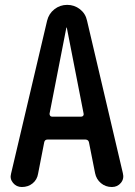

<svg xmlns="http://www.w3.org/2000/svg" viewBox="-20 -750 540 770"><path d="M246.1 -638.7 178.7 -293.9Q178.7 -289.1 181.2 -285.6Q183.6 -282.2 188.5 -282.2H305.7Q310.5 -282.2 313.5 -285.6Q316.4 -289.1 315.4 -293.9L248 -638.7Q248 -639.6 247.1 -639.6Q246.1 -639.6 246.1 -638.7ZM67.4 0Q45.9 0 32.2 -16.6Q18.6 -33.2 24.4 -53.7L168.9 -667Q175.8 -695.3 198.2 -712.9Q220.7 -730.5 249.5 -730.5Q278.3 -730.5 300.8 -712.9Q323.2 -695.3 329.1 -667L472.7 -55.7Q478.5 -33.2 464.8 -16.6Q451.2 0 428.7 0Q403.3 0 384.8 -15.6Q366.2 -31.2 361.3 -55.7L336.9 -178.7Q335 -189.5 323.2 -190.4H170.9Q159.2 -190.4 157.2 -178.7L132.8 -53.7Q128.9 -29.3 110.8 -14.6Q92.8 0 67.4 0Z"/></svg>

Font: Rounded-X Mgen+ 2m medium
Style: Regular
Weight: 500
Designer: [Source Han Sans]
Ryoko NISHIZUKA  (kana & ideographs); Paul D. Hunt (Latin, Greek & Cyrillic); Wenlong ZHANG  (bopomofo
Version: Version 1.059.20150602